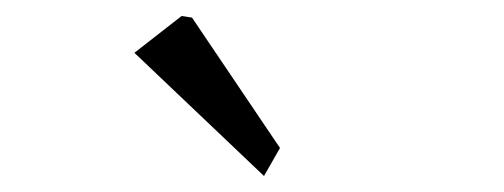

<svg xmlns="http://www.w3.org/2000/svg" viewBox="-20 -731 630 240"><path d="M148 -665 207 -711 220 -709 330 -546 310 -511Z"/></svg>

Font: Aref Ruqaa Ink
Style: Bold
Weight: 700
Designer: Abdullah Aref
Version: Version 1.005